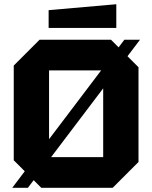

<svg xmlns="http://www.w3.org/2000/svg" viewBox="-20 -888 720 908"><path d="M45 -130V-578L167 -700H505L635 -570V-122L513 0H175ZM212 -555V-145H468V-555ZM38 0 568 -700H642L112 0ZM210 -756V-840L530 -868V-756Z"/></svg>

Font: Tektur
Style: Bold
Weight: 700
Designer: Adam Jagosz
Foundry: Adam Jagosz
Version: Version 1.005;gftools[0.9.30]